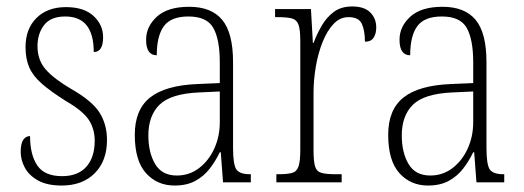

<svg xmlns="http://www.w3.org/2000/svg" viewBox="-20 -564 1622 594"><path d="M171 10Q126 10 98 -5.5Q70 -21 57 -45Q44 -69 44 -94Q44 -120 52 -131.5Q60 -143 73 -143Q73 -85 95.5 -52Q118 -19 172 -19Q221 -19 247 -48Q273 -77 273 -129Q273 -164 255.5 -192Q238 -220 183 -252Q137 -281 109.5 -305Q82 -329 70.5 -355.5Q59 -382 59 -418Q59 -475 93 -508.5Q127 -542 184 -542Q240 -542 269.5 -514.5Q299 -487 299 -449Q299 -403 270 -403Q270 -513 182 -513Q137 -513 116.5 -486.5Q96 -460 96 -421Q96 -378 121.5 -349Q147 -320 200 -289Q265 -252 288 -215.5Q311 -179 311 -131Q311 -66 273 -28Q235 10 171 10Z M520 10Q466 10 431.5 -28.5Q397 -67 397 -147Q397 -225 444.5 -262.5Q492 -300 591 -304L660 -307V-371Q660 -442 640 -477.5Q620 -513 563 -513Q509 -513 487 -483Q465 -453 465 -393Q432 -393 432 -441Q432 -482 465.5 -512.5Q499 -543 565 -543Q634 -543 667.5 -502.5Q701 -462 701 -372V-107Q701 -54 711.5 -39.5Q722 -25 753 -25H756V0H670L663 -93H660Q647 -66 629 -42.5Q611 -19 584.5 -4.5Q558 10 520 10ZM527 -21Q566 -21 596 -44Q626 -67 643 -104.5Q660 -142 660 -186V-281L595 -278Q508 -274 473.5 -240Q439 -206 439 -145Q439 -92 460 -56.5Q481 -21 527 -21Z M835 0V-25H841Q869 -25 883.5 -29Q898 -33 903.5 -49Q909 -65 909 -100V-438Q909 -472 903.5 -487.5Q898 -503 883 -507Q868 -511 837 -511H831V-536H942L948 -431H950Q960 -458 975 -484Q990 -510 1012.5 -527Q1035 -544 1070 -544Q1107 -544 1125.5 -525.5Q1144 -507 1144 -479Q1144 -460 1136 -447.5Q1128 -435 1109 -435Q1109 -469 1099.5 -490Q1090 -511 1058 -511Q1032 -511 1012 -490Q992 -469 978 -434Q964 -399 957 -357.5Q950 -316 950 -276V-99Q950 -64 955 -48.5Q960 -33 975 -29Q990 -25 1018 -25H1037V0Z M1304 10Q1250 10 1215.5 -28.5Q1181 -67 1181 -147Q1181 -225 1228.5 -262.5Q1276 -300 1375 -304L1444 -307V-371Q1444 -442 1424 -477.5Q1404 -513 1347 -513Q1293 -513 1271 -483Q1249 -453 1249 -393Q1216 -393 1216 -441Q1216 -482 1249.5 -512.5Q1283 -543 1349 -543Q1418 -543 1451.5 -502.5Q1485 -462 1485 -372V-107Q1485 -54 1495.5 -39.5Q1506 -25 1537 -25H1540V0H1454L1447 -93H1444Q1431 -66 1413 -42.5Q1395 -19 1368.5 -4.5Q1342 10 1304 10ZM1311 -21Q1350 -21 1380 -44Q1410 -67 1427 -104.5Q1444 -142 1444 -186V-281L1379 -278Q1292 -274 1257.5 -240Q1223 -206 1223 -145Q1223 -92 1244 -56.5Q1265 -21 1311 -21Z"/></svg>

Font: Noto Serif Tamil Condensed ExtraLight
Style: Regular
Weight: 200
Width: 3
Designer: Indian Type Foundry, Tom Grace, and the Monotype Design Team
Foundry: Monotype Imaging Inc.
Version: Version 2.004; ttfautohint (v1.8.4.7-5d5b)